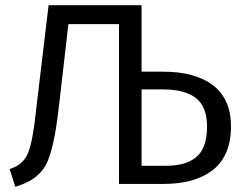

<svg xmlns="http://www.w3.org/2000/svg" viewBox="-20 -708 937 739"><path d="M607.9 -432.1Q731.9 -432.1 800.5 -379.2Q869.1 -326.2 869.1 -221.2Q869.1 -162.6 849.9 -119.4Q830.6 -76.2 794.9 -50.3Q759.3 -24.4 712.6 -12.2Q666 0 606.9 0H438V-615.2H243.2L208 -309.1Q199.7 -234.4 190.4 -185.8Q181.2 -137.2 169.2 -102.5Q157.2 -67.9 138.2 -46.9Q119.1 -25.9 96.9 -13.2Q74.7 -0.5 39.1 11.2L17.1 -57.1Q31.7 -62.5 42 -67.6Q52.2 -72.8 61.5 -81.5Q70.8 -90.3 77.1 -98.6Q83.5 -106.9 89.1 -122.3Q94.7 -137.7 98.4 -152.1Q102.1 -166.5 106.4 -191.9Q110.8 -217.3 113.8 -241.2Q116.7 -265.1 121.1 -303.2L167 -688H524.9V-432.1ZM615.2 -69.8Q652.8 -69.8 680.7 -76.7Q708.5 -83.5 731 -99.9Q753.4 -116.2 765.1 -146.2Q776.9 -176.3 776.9 -220.2Q776.9 -296.9 734.4 -330.3Q691.9 -363.8 608.9 -363.8H524.9V-69.8Z"/></svg>

Font: Fira Sans Book
Style: Regular
Weight: 350
Designer: Carrois Corporate & Edenspiekermann AG
Foundry: Carrois Corporate GbR & Edenspiekermann AG
Version: Version 4.203;PS 004.203;hotconv 1.0.88;makeotf.lib2.5.64775